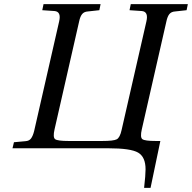

<svg xmlns="http://www.w3.org/2000/svg" viewBox="-20 -712 922 922"><path d="M40 0 47 -29 102 -34Q120 -35 129 -47Q138 -59 144 -83L264 -609Q275 -656 242 -659L183 -663L189 -692H463L457 -663L402 -657Q384 -656 374.5 -644.5Q365 -633 360 -609L242 -91Q233 -52 245 -43.5Q257 -35 309 -35H471Q525 -35 540.5 -43Q556 -51 564 -88L683 -609Q694 -656 661 -659L602 -663L608 -692H882L876 -663L821 -657Q803 -656 793.5 -644.5Q784 -633 779 -609L661 -91Q652 -52 664 -43.5Q676 -35 728 -35H750L703 190H672Q679 129 679 101Q679 42 643.5 21Q608 0 500 0Z"/></svg>

Font: Heuristica
Style: Italic
Weight: 400
Italic angle: -13°
Version: Version 1.0.2